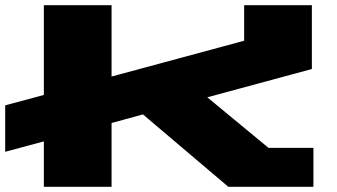

<svg xmlns="http://www.w3.org/2000/svg" viewBox="-20 -720 1298 740"><path d="M0 -135V-314L149 -354V-700H410V-425L921 -563V-700H1182V-454L779 -345L1015 -150H1188V0H860L531 -279L410 -246V0H149V-175Z"/></svg>

Font: Stalin One
Style: Regular
Weight: 400
Designer: Jovanny Lemonad
Foundry: Alexey Maslov, Jovanny Lemonad
Version: Version 3.002; ttfautohint (v0.91) -l 8 -r 50 -G 200 -x 0 -w